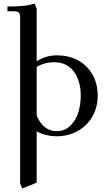

<svg xmlns="http://www.w3.org/2000/svg" viewBox="-20 -766 612 1089"><path d="M22 -702.1V-729Q133.8 -729 175.8 -746.1L188 -717.8V-418Q239.7 -452.1 301.8 -452.1Q406.2 -452.1 470.2 -388.2Q534.2 -324.2 534.2 -223.1Q534.2 -160.2 505.6 -107.9Q477.1 -55.7 423.3 -24.4Q369.6 6.8 301.8 6.8Q239.3 6.8 188 -21V270L106 303.2L94.2 274.9V-662.1Q94.2 -687 87.2 -694.6Q80.1 -702.1 55.2 -702.1ZM188 -110.8Q204.1 -70.3 232.9 -46.1Q261.7 -22 301.8 -22Q346.2 -22 377.9 -52.2Q409.7 -82.5 423.8 -127Q438 -171.4 438 -223.1Q438 -306.6 398.9 -359.9Q359.9 -413.1 286.1 -413.1Q233.4 -413.1 188 -386.2Z"/></svg>

Font: Dihjauti S
Style: Bold
Weight: 700
Designer: T. Christopher White
Version: Version 3.0.0